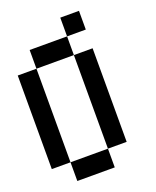

<svg xmlns="http://www.w3.org/2000/svg" viewBox="-178 -1102 981 1205"><g transform="rotate(-20 312.5 -500.0)"><path d="M0 -125V-750H125V-125ZM125 -125H375V0H125ZM125 -750V-875H375V-750ZM375 -125V-750H500V-125ZM375 -875V-1000H500V-875Z"/></g></svg>

Font: Galmuri7 Regular
Style: Regular
Weight: 400
Designer: Lee Minseo (quiple)
Version: Version 2.399;hotconv 1.1.1;makeotfexe 2.6.0 DEVELOPMENT